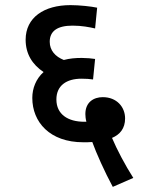

<svg xmlns="http://www.w3.org/2000/svg" viewBox="-20 -652 549 749"><path d="M420 77 500 42C468 -8 436 -69 417 -114C448 -127 468 -151 468 -190C468 -235 435 -273 381 -273C346 -273 313 -254 313 -207C313 -200 314 -188 317 -177C314 -177 312 -177 309 -177C245 -177 200 -206 200 -264C200 -318 239 -345 298 -345C315 -345 331 -344 343 -342L351 -422C340 -424 317 -426 299 -426C274 -426 251 -424 229 -418C196 -431 174 -455 174 -489C174 -531 204 -552 263 -552C299 -552 329 -546 351 -541L359 -622C336 -627 290 -632 255 -632C152 -632 80 -584 80 -497C80 -442 106 -400 150 -371C120 -344 106 -307 106 -270C106 -176 174 -97 305 -97C317 -97 329 -97 340 -98C355 -56 389 20 420 77Z"/></svg>

Font: Noto Sans Devanagari UI SemiCondensed Medium
Style: Regular
Weight: 500
Width: 4
Designer: Jelle Bosma - Monotype Design Team
Foundry: Monotype Imaging Inc.
Version: Version 2.004